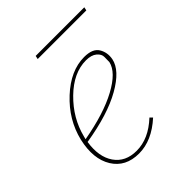

<svg xmlns="http://www.w3.org/2000/svg" viewBox="-161 -641 740 740"><g transform="rotate(-45 209.5 -271.0)"><path d="M154 -545H419L416 -531H151ZM283 -410Q329 -410 344.5 -384.5Q360 -359 354 -327Q344 -277 267.5 -233.5Q191 -190 61 -169Q50 -98 80 -54.5Q110 -11 171 -11Q236 -11 296 -67L306 -57Q240 3 170 3Q97 3 63 -52Q29 -107 49 -194Q70 -281 139.5 -345.5Q209 -410 283 -410ZM338 -327Q338 -339 338.5 -354.5Q339 -370 323.5 -383Q308 -396 279 -396Q211 -396 148.5 -335Q86 -274 66 -194L63 -182Q182 -203 255 -242.5Q328 -282 338 -327Z"/></g></svg>

Font: EauTestText Thin
Style: Italic
Weight: 250
Italic angle: -12°
Designer: Christian Thalmann (Catharsis Fonts)
Version: Version 0.001;PS 000.001;hotconv 1.0.88;makeotf.lib2.5.64775